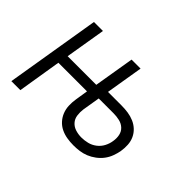

<svg xmlns="http://www.w3.org/2000/svg" viewBox="-98 -754 996 996"><g transform="rotate(45 400.0 -256.0)"><path d="M498 8Q473 8 449.5 4Q426 0 405.5 -10Q385 -20 369.5 -37Q354 -54 345.5 -75.5Q337 -97 336 -121Q335 -145 339 -170L350 -240H140L101 0H35L121 -520H187L150 -298H360L397 -520H463L429 -315H528Q553 -315 576.5 -311.5Q600 -308 621 -299Q642 -290 658.5 -274.5Q675 -259 684.5 -238.5Q694 -218 695.5 -194Q697 -170 693 -146V-145Q689 -124 681 -102.5Q673 -81 659 -62.5Q645 -44 625.5 -29.5Q606 -15 585 -6.5Q564 2 542 5Q520 8 498 8ZM498 -50Q520 -50 542.5 -55.5Q565 -61 584 -75.5Q603 -90 614 -111Q625 -132 628 -154Q632 -177 627.5 -198Q623 -219 608 -233Q593 -247 571.5 -252Q550 -257 528 -257H419L403 -160Q400 -138 403 -116Q406 -94 420 -78.5Q434 -63 455 -56.5Q476 -50 498 -50Z"/></g></svg>

Font: Iosevka Aile Light
Style: Italic
Weight: 300
Italic angle: -9°
Designer: Belleve Invis
Foundry: Belleve Invis
Version: Version 31.1.0; ttfautohint (v1.8.4)